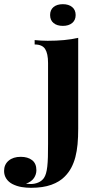

<svg xmlns="http://www.w3.org/2000/svg" viewBox="-146 -709 463 917"><path d="M227.5 -94.2Q227.5 -53.7 224.4 -20Q221.2 13.7 213.9 41.5Q206.5 69.3 194.3 92.3Q182.1 115.2 163.6 133.8Q139.2 159.2 99.1 173.6Q59.1 188 2 188Q-20.5 188 -43 184.3Q-65.4 180.7 -86.9 169.9Q-105.5 160.2 -116 144Q-126.5 127.9 -126.5 107.4Q-126.5 76.7 -104.7 58.3Q-83 40 -46.9 40Q-13.2 40 7.3 55.9Q27.8 71.8 27.8 104Q27.8 124 16.1 141.4Q4.4 158.7 -22 168.5Q-10.3 169.9 1 169.9Q19.5 169.9 36.4 162.8Q53.2 155.8 63.5 141.6Q69.8 132.3 73.7 119.1Q77.6 106 79.8 86.7Q82 67.4 82.8 40.8Q83.5 14.2 83.5 -22V-408.2Q83.5 -453.1 69.6 -474.9Q55.7 -496.6 19.5 -496.6V-517.6Q35.2 -516.1 50.8 -515.1Q66.4 -514.2 81.5 -514.2Q123.5 -514.2 159.9 -517.6Q196.3 -521 227.5 -528.3ZM154.3 -689Q182.1 -689 198.7 -675.3Q215.3 -661.6 215.3 -637.2Q215.3 -612.8 198.7 -599.1Q182.1 -585.4 154.3 -585.4Q126 -585.4 109.6 -599.1Q93.3 -612.8 93.3 -637.2Q93.3 -661.6 109.6 -675.3Q126 -689 154.3 -689Z"/></svg>

Font: SVN-Playfair Display
Style: Bold
Weight: 700
Designer: Claus Eggers Sørensen
Foundry: Claus Eggers Sørensen
Version: Version 1.004;PS 001.004;hotconv 1.0.70;makeotf.lib2.5.58329